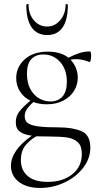

<svg xmlns="http://www.w3.org/2000/svg" viewBox="-20 -648 484 948"><path d="M426 81Q426 134 391 180Q356 226 298.5 253Q241 280 179 280Q111 280 72.5 249.5Q34 219 34 171Q34 95 137 22Q98 17 78 2Q58 -13 58 -44Q58 -74 74.5 -96Q91 -118 130 -151Q97 -167 78.5 -196.5Q60 -226 60 -262Q60 -317 102 -355Q144 -393 216 -393Q280 -393 318 -363Q347 -378 372 -386Q397 -394 425 -394Q427 -394 428.5 -387Q430 -380 430 -373Q430 -361 427.5 -350.5Q425 -340 421 -342Q386 -356 356 -356Q342 -356 328 -353Q346 -335 355 -311.5Q364 -288 364 -264Q364 -230 346 -200Q328 -170 293 -151.5Q258 -133 211 -133Q175 -133 145 -144Q122 -124 112 -108Q102 -92 102 -74Q102 -52 117 -40.5Q132 -29 168.5 -24Q205 -19 272 -19Q338 -19 382 -0.5Q426 18 426 81ZM113 -284Q113 -239 130 -208Q147 -177 173.5 -162Q200 -147 229 -147Q266 -147 288 -171Q310 -195 310 -244Q310 -305 277 -342Q244 -379 194 -379Q156 -379 134.5 -356Q113 -333 113 -284ZM384 112Q384 73 364.5 54.5Q345 36 312.5 31Q280 26 223 26Q178 26 159 25Q122 47 102.5 74Q83 101 83 142Q83 192 116.5 221Q150 250 216 250Q290 250 337 212.5Q384 175 384 112ZM121 -626Q121 -579 147 -548Q173 -517 213 -517Q251 -517 277.5 -548.5Q304 -580 304 -626Q304 -628 307 -628Q310 -628 312.5 -626.5Q315 -625 315 -623Q315 -550 289 -512.5Q263 -475 213 -475Q163 -475 136.5 -512.5Q110 -550 110 -623Q110 -627 115.5 -628Q121 -629 121 -626Z"/></svg>

Font: Cormorant Garamond Light
Style: Regular
Weight: 300
Designer: Christian Thalmann (Catharsis Fonts)
Version: Version 3.000